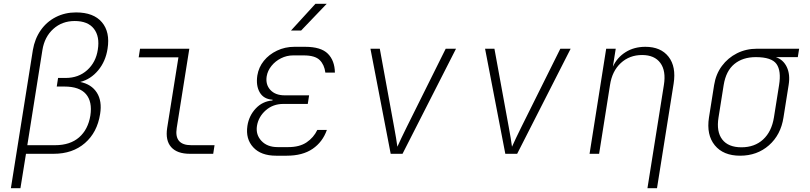

<svg xmlns="http://www.w3.org/2000/svg" viewBox="-20 -805 4240 1005"><path d="M37 180 152 -543Q162 -602 193 -646.5Q224 -691 272 -715.5Q320 -740 378 -740Q470 -740 513.5 -688.5Q557 -637 543 -550Q533 -484 494 -437Q455 -390 400 -376Q459 -364 487 -320Q515 -276 504 -208Q489 -112 424.5 -56Q360 0 261 0H116L87 180ZM123 -45H268Q347 -45 394 -86Q441 -127 453 -200Q464 -273 430 -312.5Q396 -352 317 -352H277L284 -397H324Q391 -397 436.5 -438Q482 -479 492 -545Q503 -614 471.5 -654.5Q440 -695 371 -695Q305 -695 259 -653.5Q213 -612 202 -543Z M974 0Q907 0 876 -35Q845 -70 855 -135L914 -505H706L713 -550H971L905 -135Q891 -45 981 -45H1103L1096 0Z M1481 10H1425Q1346 10 1305.5 -34Q1265 -78 1275 -146Q1283 -199 1318.5 -237Q1354 -275 1406 -279L1407 -283Q1360 -286 1339.5 -321.5Q1319 -357 1327 -410Q1334 -453 1361 -486.5Q1388 -520 1430 -540Q1472 -560 1521 -560H1577Q1660 -560 1696 -524Q1732 -488 1733 -425H1683Q1678 -466 1653.5 -490.5Q1629 -515 1570 -515H1514Q1481 -515 1451 -500Q1421 -485 1401 -460Q1381 -435 1376 -406Q1369 -363 1395 -334.5Q1421 -306 1470 -306H1598L1591 -261H1463Q1409 -261 1371 -227.5Q1333 -194 1325 -146Q1318 -100 1348.5 -67.5Q1379 -35 1433 -35H1489Q1548 -35 1585 -60Q1622 -85 1641 -125H1691Q1669 -62 1616.5 -26Q1564 10 1481 10ZM1503 -645 1631 -785H1690L1556 -645Z M2025 0 1919 -550H1968L2043 -140Q2048 -113 2053 -83.5Q2058 -54 2060 -37Q2068 -54 2081.5 -83.5Q2095 -113 2109 -140L2313 -550H2367L2087 0Z M2625 0 2519 -550H2568L2643 -140Q2648 -113 2653 -83.5Q2658 -54 2660 -37Q2668 -54 2681.5 -83.5Q2695 -113 2709 -140L2913 -550H2967L2687 0Z M3066 0 3153 -550H3203L3188 -456Q3210 -504 3254.5 -532Q3299 -560 3358 -560Q3439 -560 3479.5 -508Q3520 -456 3506 -367L3419 180H3369L3455 -360Q3467 -434 3436.5 -475.5Q3406 -517 3341 -517Q3275 -517 3229.5 -475Q3184 -433 3173 -360L3116 0Z M3854 10Q3766 10 3721.5 -44.5Q3677 -99 3691 -190L3718 -360Q3727 -417 3758.5 -459.5Q3790 -502 3837.5 -526Q3885 -550 3943 -550H4163L4156 -506H4041Q4080 -493 4098.5 -454Q4117 -415 4108 -360L4081 -190Q4067 -99 4005 -44.5Q3943 10 3854 10ZM3861 -34Q3930 -34 3974.5 -75Q4019 -116 4031 -190L4058 -360Q4070 -434 4044.5 -470Q4019 -506 3936 -506Q3868 -506 3824 -470Q3780 -434 3768 -360L3741 -190Q3729 -116 3760.5 -75Q3792 -34 3861 -34Z"/></svg>

Font: NKDuy Mono Thin
Style: Italic
Weight: 100
Italic angle: -9°
Monospace: yes
Designer: NKDuy
Foundry: NKDuy
Version: Version 2.251; ttfautohint (v1.8.4.7-5d5b)